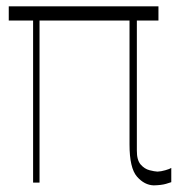

<svg xmlns="http://www.w3.org/2000/svg" viewBox="-20 -565 556 594"><path d="M470.2 -545.5V-501.4H403.4V-99.4Q403.1 -70 415.1 -56.1Q427.2 -42.3 442.6 -38.4Q458.1 -34.4 467.3 -34.1Q478 -34.4 491.7 -38.4Q505.3 -42.3 509.9 -45.5V-1.4Q507.5 -0.4 493.8 3.7Q480.1 7.8 456 8.5Q426.8 7.8 403.8 -18.6Q380.7 -45.1 380.7 -117.9V-501.4H102.3V0H82.4V-501.4H7.1V-545.5Z"/></svg>

Font: Inter UI Thin
Style: Regular
Weight: 100
Designer: Rasmus Andersson
Foundry: rsms
Version: 3.2;8d6f07862